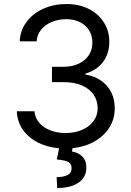

<svg xmlns="http://www.w3.org/2000/svg" viewBox="-20 -737 657 965"><path d="M153.3 -177.7Q155.8 -145 177 -120.1Q198.2 -95.2 232.9 -81.8Q267.6 -68.4 309.6 -68.4Q355.5 -68.4 392.3 -84.2Q429.2 -100.1 450 -128.2Q470.7 -156.2 470.7 -192.4Q470.7 -231.4 450.4 -261.2Q430.2 -291 391.6 -307.6Q353 -324.2 298.8 -324.2H241.2V-401.4H298.8Q341.3 -401.4 374.5 -416.5Q407.7 -431.6 426 -459Q444.3 -486.3 444.3 -522.5Q444.3 -557.1 428 -584Q411.6 -610.8 381.8 -625.7Q352.1 -640.6 312.5 -640.6Q274.4 -640.6 241.2 -627Q208 -613.3 187 -588.1Q166 -563 164.1 -529.3H79.1Q81.5 -584 113.3 -626.7Q145 -669.4 197.8 -693.1Q250.5 -716.8 313.5 -716.8Q378.9 -716.8 428 -691.2Q477.1 -665.5 503.4 -622.1Q529.8 -578.6 529.3 -527.3Q529.8 -467.8 497.6 -425.3Q465.3 -382.8 409.2 -367.2V-362.3Q454.6 -355 488 -331.8Q521.5 -308.6 539.3 -272.7Q557.1 -236.8 556.6 -192.4Q557.1 -140.1 530 -96.7Q502.9 -53.2 454.6 -25.9Q406.2 1.5 344.7 7.8L341.8 24.4Q372.6 29.3 393.3 49.3Q414.1 69.3 414.1 106.4Q414.1 136.7 397.2 159.7Q380.4 182.6 347.4 195.3Q314.5 208 267.6 208L264.6 153.3Q299.3 153.3 319.6 142.6Q339.8 131.8 339.8 109.4Q339.8 93.8 332.3 85Q324.7 76.2 309.1 71.5Q293.5 66.9 265.6 64.5L276.9 8.3Q215.8 2.9 168.5 -21.7Q121.1 -46.4 93.8 -86.7Q66.4 -127 64.5 -177.7Z"/></svg>

Font: Pretendard Std
Style: Regular
Weight: 400
Designer: Base glyphs from Inter by Rasmus Andersson; Hangeul glyphs from Noto Sans CJK(Source Han Sans) by Jang Soo-young and Kan
Foundry: Kil Hyung-jin
Version: Version 1.309